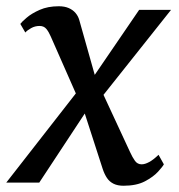

<svg xmlns="http://www.w3.org/2000/svg" viewBox="-35 -584 572 614"><path d="M360 10Q341 10 328 3.5Q315 -3 307 -15Q299 -27 293.5 -43.5L222.5 -263L260.5 -258L90.5 0H-15L235 -320.5L225.5 -244.5L127 -468Q121 -482 113.2 -491.5Q105.5 -501 91.5 -501Q77 -501 64.8 -494.2Q52.5 -487.5 46 -480L30 -507.5Q34 -513.5 50 -527.2Q66 -541 92 -552.5Q118 -564 153 -564Q171.5 -564 184.8 -558.2Q198 -552.5 206.5 -542.5Q215 -532.5 218.5 -520L280 -302L243 -308L410 -552.5H512L268 -245.5L277.5 -320.5L381 -97.5Q388.5 -81 396.5 -69.8Q404.5 -58.5 418 -58.5Q428.5 -58.5 442 -65.8Q455.5 -73 472 -89L489 -58.5Q485.5 -51.5 470.5 -35Q455.5 -18.5 428.5 -4.2Q401.5 10 360 10Z"/></svg>

Font: Merriweather 24pt
Style: Italic
Weight: 400
Italic angle: -7.8°
Designer: Eben Sorkin
Foundry: Eben Sorkin
Version: Version 2.101